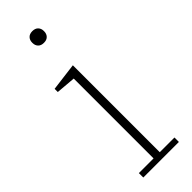

<svg xmlns="http://www.w3.org/2000/svg" viewBox="-245 -747 767 767"><g transform="rotate(-45 139.0 -363.5)"><path d="M142 -661Q126 -661 117.5 -670Q109 -679 109 -693V-695Q109 -709 117.5 -718Q126 -727 142 -727Q158 -727 166.5 -718Q175 -709 175 -695V-693Q175 -679 166.5 -670Q158 -661 142 -661ZM42 -25H125V-476L42 -483V-501L160 -516V-25H243V0H42Z"/></g></svg>

Font: IBM Plex Serif ExtLt
Style: Regular
Weight: 200
Designer: Mike Abbink, Paul van der Laan, Pieter van Rosmalen
Foundry: Bold Monday
Version: Version 3.001